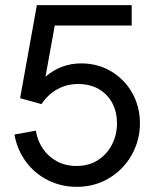

<svg xmlns="http://www.w3.org/2000/svg" viewBox="-20 -717 600 745"><path d="M36 -195 119 -210Q125.5 -171 146.5 -140Q167.5 -109 201 -91Q234.5 -73 277 -73Q325 -73 360.5 -96Q396 -119 415 -157Q434 -195 434 -239Q434 -281.5 416.2 -316Q398.5 -350.5 364.2 -370.8Q330 -391 283 -391Q239 -391 202.8 -371Q166.5 -351 141 -313L58 -336L123 -697H491V-618H192.5L156.5 -419.5Q217 -471 295 -471Q360.5 -471 412.5 -439.5Q464.5 -408 493.8 -355Q523 -302 523 -239Q523 -173 491.2 -116.2Q459.5 -59.5 403.5 -25.8Q347.5 8 278 8Q217.5 8 166 -17.8Q114.5 -43.5 80.5 -89.8Q46.5 -136 36 -195Z"/></svg>

Font: HK Grotesk
Style: Regular
Weight: 400
Designer: Alfredo Marco Pradil
Foundry: Hanken Design Co.
Version: Version 3.001